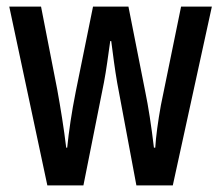

<svg xmlns="http://www.w3.org/2000/svg" viewBox="-20 -560 669 580"><path d="M334 -310 392 0H502L620 -540H527L466 -242C457 -192 451 -147 449 -114H445C437 -181 428 -239 419 -282L368 -540H261L209 -284C196 -219 188 -163 183 -114H180C173 -172 163 -234 153 -289L104 -540H8L123 0H232L294 -311C301 -347 307 -394 313 -436H316C321 -397 327 -350 334 -310Z"/></svg>

Font: Noto Sans Armenian ExtraCondensed Medium
Style: Regular
Weight: 500
Width: 2
Designer: Monotype Design Team
Foundry: Monotype Imaging Inc.
Version: Version 2.008